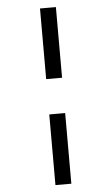

<svg xmlns="http://www.w3.org/2000/svg" viewBox="-64 -842 629 1083"><g transform="rotate(-5 250.0 -300.0)"><path d="M205 -800H295V-400H205ZM205 -200H295V200H205Z"/></g></svg>

Font: Booming Bebas 2
Style: Regular
Weight: 400
Designer: Ryoichi Tsunekawa
Foundry: Ryoichi Tsunekawa
Version: Version 2.000